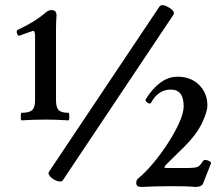

<svg xmlns="http://www.w3.org/2000/svg" viewBox="-20 -728 858 761"><path d="M66 -251Q63 -251 62.5 -258.5Q62 -266 62.5 -273.5Q63 -281 66 -281Q96 -281 107.5 -291.5Q119 -302 119 -330V-585Q119 -609 109 -605Q96 -601 80 -595Q64 -589 58 -587Q51 -584 47.5 -595.5Q44 -607 51 -610Q87 -627 113.5 -643.5Q140 -660 162 -679Q172 -688 184 -688Q204 -688 204 -667Q203 -654 202.5 -641Q202 -628 202 -614V-330Q202 -302 212.5 -291.5Q223 -281 251 -281Q254 -281 254.5 -273.5Q255 -266 254.5 -258.5Q254 -251 251 -251Q205 -254 159 -254Q113 -254 66 -251ZM228 -12Q225 -8 214.5 -9Q204 -10 191 -18Q167 -35 174 -47L612 -702Q622 -715 650 -698Q676 -682 667 -669ZM540 13Q520 13 520 -3Q520 -8 521.5 -12.5Q523 -17 528 -21Q554 -42 585 -78.5Q616 -115 644 -158Q672 -201 690 -240.5Q708 -280 708 -307Q708 -373 657 -373Q607 -373 579 -321Q575 -314 564.5 -321Q554 -328 558 -335Q583 -376 615 -400Q647 -424 684 -424Q736 -424 769 -391.5Q802 -359 802 -310Q802 -285 780.5 -240Q759 -195 713 -149L641 -78Q630 -67 631.5 -64.5Q633 -62 644 -62H712Q737 -62 750 -63.5Q763 -65 770 -71Q777 -77 784 -89Q788 -95 796 -94Q804 -93 811 -88.5Q818 -84 816 -80L785 -1Q779 13 755 13Q733 11 712.5 10.5Q692 10 657 10Q597 10 540 13Z"/></svg>

Font: Junicode
Style: Bold
Weight: 700
Designer: Peter S. Baker
Version: Version 2.100; ttfautohint (v1.8.4)